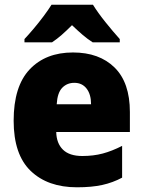

<svg xmlns="http://www.w3.org/2000/svg" viewBox="-20 -786 608 816"><path d="M290 -563Q402 -563 467 -499Q532 -435 532 -310V-225H219Q220 -177 247.5 -150Q275 -123 330 -123Q377 -123 416.5 -133.5Q456 -144 499 -166V-31Q460 -10 415 0Q370 10 307 10Q183 10 110.5 -59.5Q38 -129 38 -273Q38 -419 106 -491Q174 -563 290 -563ZM296 -434Q265 -434 244.5 -413Q224 -392 221 -343H367Q367 -385 348 -409.5Q329 -434 296 -434ZM375 -766Q396 -732 428.5 -691.5Q461 -651 489 -620V-606H374Q352 -620 331 -638Q310 -656 286 -679Q262 -655 242 -637.5Q222 -620 201 -606H84V-620Q101 -638 123 -664Q145 -690 165.5 -717.5Q186 -745 199 -766Z"/></svg>

Font: Noto Sans Lao Looped SemiCondensed Black
Style: Regular
Weight: 900
Width: 4
Designer: Mark Frömberg, Ben Mitchell
Foundry: The Fontpad Ltd
Version: Version 1.002; ttfautohint (v1.8.4.7-5d5b)